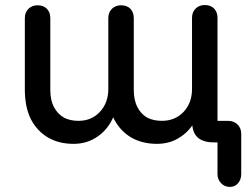

<svg xmlns="http://www.w3.org/2000/svg" viewBox="-20 -568 997 766"><path d="M606.4 5.9Q548.8 5.9 504.9 -18.6Q460.9 -43.9 435.5 -91.8Q412.1 -140.6 412.1 -210Q412.1 -305.7 412.1 -496.1Q412.1 -518.6 426.8 -533.2Q441.4 -546.9 462.9 -546.9Q486.3 -546.9 500 -533.2Q513.7 -518.6 513.7 -496.1Q513.7 -400.4 513.7 -210Q513.7 -168 528.3 -140.6Q542 -113.3 567.4 -98.6Q592.8 -85.9 626 -85.9Q678.7 -85.9 712.9 -122.1Q746.1 -158.2 746.1 -212.9Q760.7 -212.9 789.1 -212.9Q789.1 -149.4 765.6 -99.6Q742.2 -49.8 701.2 -22.5Q660.2 5.9 606.4 5.9ZM273.4 5.9Q215.8 5.9 172.9 -18.6Q128.9 -43.9 103.5 -91.8Q79.1 -140.6 79.1 -210Q79.1 -305.7 79.1 -496.1Q79.1 -518.6 93.8 -533.2Q108.4 -546.9 129.9 -546.9Q153.3 -546.9 167 -533.2Q180.7 -518.6 180.7 -496.1Q180.7 -400.4 180.7 -210Q180.7 -168 195.3 -140.6Q210 -113.3 235.4 -98.6Q259.8 -85.9 293 -85.9Q345.7 -85.9 378.9 -122.1Q412.1 -158.2 412.1 -212.9Q426.8 -212.9 455.1 -212.9Q455.1 -149.4 431.6 -99.6Q409.2 -49.8 368.2 -22.5Q327.1 5.9 273.4 5.9ZM897.5 177.7Q876 177.7 862.3 163.1Q847.7 148.4 847.7 126Q847.7 84 847.7 0Q844.7 0 833 0Q788.1 0 766.6 -21.5Q746.1 -42 746.1 -86.9Q746.1 -223.6 746.1 -497.1Q746.1 -519.5 760.7 -534.2Q775.4 -547.9 796.9 -547.9Q820.3 -547.9 834 -534.2Q847.7 -519.5 847.7 -497.1Q847.7 -360.4 847.7 -85.9Q858.4 -85.9 889.6 -85.9Q913.1 -85.9 927.7 -71.3Q942.4 -56.6 942.4 -34.2Q942.4 19.5 942.4 126Q942.4 148.4 929.7 163.1Q917 177.7 897.5 177.7Z"/></svg>

Font: Abed
Style: Bold
Weight: 700
Designer: Johan Aakerlund
Version: Version 3.105